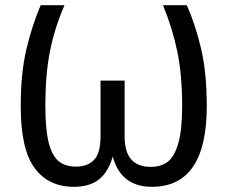

<svg xmlns="http://www.w3.org/2000/svg" viewBox="-20 -709 878 741"><path d="M778 -299Q778 12 566 12Q447 12 415 -105Q399 -47 363 -17.5Q327 12 265 12Q167 12 113.5 -60.5Q60 -133 60 -299Q60 -427 82 -519.5Q104 -612 137 -689H229Q191 -602 173 -512Q155 -422 155 -302Q155 -214 167 -162.5Q179 -111 204.5 -88.5Q230 -66 273 -66Q319 -66 343.5 -92.5Q368 -119 368 -181V-398H461V-181Q461 -65 562 -65Q601 -65 627 -84.5Q653 -104 668 -155.5Q683 -207 683 -300Q683 -419 664.5 -509Q646 -599 609 -689H701Q734 -615 756 -521.5Q778 -428 778 -299Z"/></svg>

Font: FiraGO
Style: Regular
Weight: 400
Designer: bBox Type
Foundry: bBox Type GmbH
Version: Version 1.001;April 20, 2020;FontCreator 12.0.0.2555 64-bit